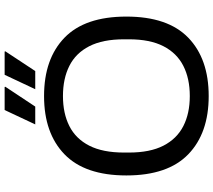

<svg xmlns="http://www.w3.org/2000/svg" viewBox="-66 -842 920 828"><g transform="rotate(-90 394.0 -428.0)"><path d="M393.8 12Q233.7 12 142.6 -76.1Q51.4 -164.3 51.4 -343Q51.4 -521.7 142.6 -609.9Q233.7 -698 393.8 -698Q554.3 -698 645.4 -609.9Q736.5 -521.7 736.5 -343Q736.5 -164.3 645.4 -76.1Q554.3 12 393.8 12ZM393.8 -69.5Q469.2 -69.5 524 -97.4Q578.9 -125.3 608.7 -183.2Q638.5 -241.2 638.5 -331.9V-353Q638.5 -444.8 608.7 -503Q578.9 -561.2 524 -588.8Q469.2 -616.5 393.8 -616.5Q318.8 -616.5 264.2 -588.8Q209.6 -561.2 179.8 -503Q150.1 -444.8 150.1 -353V-331.9Q150.1 -241.2 179.8 -183.2Q209.6 -125.3 264.2 -97.4Q318.8 -69.5 393.8 -69.5ZM423.3 -736 485.4 -868H585.7L586.7 -865L501.6 -736ZM271.5 -736 333.5 -868H432.9L433.9 -865L348.4 -736Z"/></g></svg>

Font: Archivo Variable SemiBold
Style: Regular
Weight: 600
Designer: Hector Gatti
Foundry: Omnibus-Type
Version: Version 2.001